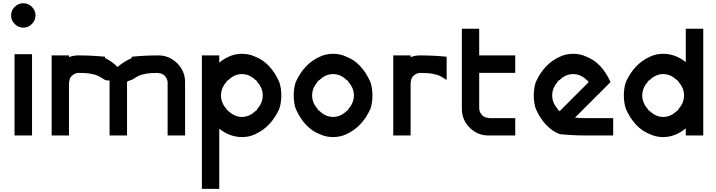

<svg xmlns="http://www.w3.org/2000/svg" viewBox="-20 -846 4469 1199"><path d="M49.2 -750Q49.2 -780.8 72.1 -803.3Q95 -825.8 125.8 -825.8Q156.7 -825.8 179.2 -803.3Q201.7 -780.8 201.7 -750Q201.7 -719.2 179.2 -696.2Q156.7 -673.3 125.8 -673.3Q95 -673.3 72.1 -695.8Q49.2 -718.3 49.2 -750ZM180 -507.5V0H70.8V-507.5Z M469.2 -500Q554.2 -500 635.8 -491.7V-483.3Q676.7 -465 714.2 -427.5Q749.2 -459.2 802.5 -483.3V-491.7Q884.2 -500 969.2 -500Q1037.5 -500 1086.7 -450.8Q1135.8 -401.7 1135.8 -333.3V0H1026.7V-333.3Q1025 -355 1009.2 -372.1Q993.3 -389.2 969.2 -389.2V-390.8Q920.8 -390.8 891.2 -385.4Q861.7 -380 847.5 -373.3Q833.3 -366.7 802.5 -346.7V-348.3Q800 -346.7 792.5 -344.2Q785 -341.7 779.2 -339.2Q773.3 -336.7 773.3 -333.3V0H664.2V-340.8Q664.2 -341.7 664.2 -342.5Q637.5 -345 635.8 -345.8V-346.7Q605 -366.7 590.8 -373.3Q576.7 -380 547.1 -385.4Q517.5 -390.8 469.2 -390.8Q446.7 -389.2 429.6 -373.3Q412.5 -357.5 412.5 -333.3H410.8V0H302.5V-500H410.8V-489.2Q439.2 -500 469.2 -500Z M1490.8 10Q1415 10 1349.2 -42.5V333.3H1240.8V-500H1349.2V-455Q1416.7 -510 1490.8 -510Q1536.7 -510 1574.2 -491.7Q1670 -455 1724.2 -333.3Q1736.7 -295.8 1736.7 -250Q1736.7 -204.2 1724.2 -166.7Q1672.5 -52.5 1574.2 -8.3Q1536.7 10 1490.8 10ZM1574.2 -151.7Q1584.2 -156.7 1587.5 -166.7Q1620.8 -204.2 1620.8 -250Q1620.8 -295.8 1587.5 -333.3Q1584.2 -342.5 1574.2 -347.5Q1536.7 -383.3 1490.8 -383.3Q1445 -383.3 1407.5 -347.5Q1395.8 -341.7 1393.3 -333.3Q1360 -295.8 1360 -250Q1360 -204.2 1393.3 -166.7Q1396.7 -157.5 1407.5 -151.7Q1445 -115.8 1490.8 -115.8Q1536.7 -115.8 1574.2 -151.7Z M2143.3 -8.3Q2105.8 10 2060 10Q2014.2 10 1976.7 -8.3Q1880.8 -45 1826.7 -166.7Q1814.2 -204.2 1814.2 -250Q1814.2 -295.8 1826.7 -333.3Q1878.3 -447.5 1976.7 -491.7Q2014.2 -510 2060 -510Q2105.8 -510 2143.3 -491.7Q2239.2 -455 2293.3 -333.3Q2305.8 -295.8 2305.8 -250Q2305.8 -204.2 2293.3 -166.7Q2241.7 -52.5 2143.3 -8.3ZM2143.3 -151.7Q2153.3 -156.7 2156.7 -166.7Q2190 -204.2 2190 -250Q2190 -295.8 2156.7 -333.3Q2153.3 -342.5 2143.3 -347.5Q2105.8 -383.3 2060 -383.3Q2014.2 -383.3 1976.7 -347.5Q1965 -341.7 1962.5 -333.3Q1929.2 -295.8 1929.2 -250Q1929.2 -204.2 1962.5 -166.7Q1965.8 -157.5 1976.7 -151.7Q2014.2 -115.8 2060 -115.8Q2105.8 -115.8 2143.3 -151.7Z M2602.5 -500Q2687.5 -500 2769.2 -491.7V-346.7Q2738.3 -366.7 2724.2 -373.3Q2710 -380 2680.4 -385.4Q2650.8 -390.8 2602.5 -390.8Q2580 -389.2 2562.9 -373.3Q2545.8 -357.5 2545.8 -333.3H2544.2V0H2435.8V-500H2544.2V-489.2Q2572.5 -500 2602.5 -500Z M3030.8 0Q2961.7 0 2912.9 -48.8Q2864.2 -97.5 2864.2 -166.7V-666.7H2972.5V-500H3197.5V-390.8H2972.5V-166.7Q2974.2 -144.2 2990.4 -127.1Q3006.7 -110 3030.8 -110V-108.3H3197.5V0Z M3642.5 0Q3557.5 0 3475.8 -8.3Q3380 -45 3325.8 -166.7Q3313.3 -204.2 3313.3 -250Q3313.3 -295.8 3325.8 -333.3Q3377.5 -447.5 3475.8 -491.7Q3513.3 -510 3559.2 -510Q3605 -510 3642.5 -491.7Q3738.3 -455 3792.5 -333.3L3570.8 -111.7Q3597.5 -108.3 3642.5 -108.3H3809.2V0ZM3475.8 -152.5Q3507.5 -185 3567.5 -244.6Q3627.5 -304.2 3642.5 -319.2L3655.8 -333.3Q3652.5 -342.5 3642.5 -347.5Q3605 -383.3 3559.2 -383.3Q3513.3 -383.3 3475.8 -347.5Q3464.2 -341.7 3461.7 -333.3Q3428.3 -295.8 3428.3 -250Q3428.3 -204.2 3461.7 -166.7Q3465 -157.5 3475.8 -151.7Z M4262.5 -44.2Q4195.8 10 4121.7 10Q4075.8 10 4038.3 -8.3Q3942.5 -45 3888.3 -166.7Q3875.8 -204.2 3875.8 -250Q3875.8 -295.8 3888.3 -333.3Q3940 -447.5 4038.3 -491.7Q4075.8 -510 4121.7 -510Q4196.7 -510 4262.5 -458.3V-666.7H4371.7V0H4262.5ZM4205 -151.7Q4215 -156.7 4218.3 -166.7Q4251.7 -204.2 4251.7 -250Q4251.7 -295.8 4218.3 -333.3Q4215 -342.5 4205 -347.5Q4167.5 -383.3 4121.7 -383.3Q4075.8 -383.3 4038.3 -347.5Q4026.7 -341.7 4024.2 -333.3Q3990.8 -295.8 3990.8 -250Q3990.8 -204.2 4024.2 -166.7Q4027.5 -157.5 4038.3 -151.7Q4075.8 -115.8 4121.7 -115.8Q4167.5 -115.8 4205 -151.7Z"/></svg>

Font: 0xA000
Style: Bold
Weight: 700
Version: Version 0.1